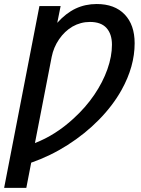

<svg xmlns="http://www.w3.org/2000/svg" viewBox="-35 -718 696 946"><path d="M94.7 207.5H-14.6L159.2 -688H263.7L247.1 -605.5Q290 -653.3 337.6 -675.8Q385.3 -698.2 441.4 -698.2Q529.8 -698.2 579.1 -647Q628.4 -595.7 628.4 -504.9Q628.4 -390.6 564 -274.9Q521 -197.8 452.4 -127.9Q383.8 -58.1 298.3 -3.7Q212.9 50.8 118.7 83.5ZM516.6 -497.6Q516.6 -550.3 489.7 -580.1Q462.9 -609.9 408.2 -609.9Q362.3 -609.9 321.8 -586.9Q283.2 -564 256.1 -524.4Q229 -484.9 219.7 -438L137.2 -13.2Q237.8 -51.8 327.1 -133.8Q387.2 -188.5 429.4 -250.7Q471.7 -313 494.1 -376.5Q516.6 -439.9 516.6 -497.6Z"/></svg>

Font: Arimo Medium
Style: Italic
Weight: 500
Italic angle: -12°
Designer: Steve Matteson
Foundry: Monotype Imaging Inc.
Version: Version 1.33